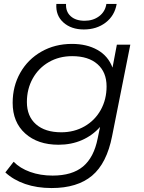

<svg xmlns="http://www.w3.org/2000/svg" viewBox="-20 -752 726 971"><path d="M639 -526 547 -64Q520 74 445.5 136.5Q371 199 241 199Q167 199 107.5 178.5Q48 158 7 120L49 66Q81 99 132.5 117.5Q184 136 246 136Q345 136 400 90Q455 44 474 -52L486 -110Q448 -67 394.5 -43.5Q341 -20 276 -20Q171 -20 107.5 -77Q44 -134 44 -232Q44 -316 82.5 -384Q121 -452 189.5 -491Q258 -530 344 -530Q419 -530 473 -499.5Q527 -469 549 -410L571 -526ZM519 -315Q519 -387 473 -427.5Q427 -468 345 -468Q279 -468 227 -438Q175 -408 145.5 -355Q116 -302 116 -236Q116 -164 162 -123.5Q208 -83 290 -83Q355 -83 407.5 -113Q460 -143 489.5 -196Q519 -249 519 -315ZM265 -732H314Q312 -693 337.5 -670Q363 -647 408 -647Q451 -647 481.5 -670Q512 -693 518 -732H570Q560 -673 514.5 -638Q469 -603 404 -603Q340 -603 300.5 -638.5Q261 -674 265 -732Z"/></svg>

Font: Montserrat Alternates
Style: Italic
Weight: 400
Italic angle: -11.3°
Designer: Julieta Ulanovsky
Foundry: Julieta Ulanovsky
Version: Version 7.200